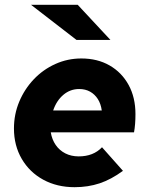

<svg xmlns="http://www.w3.org/2000/svg" viewBox="-20 -767 623 798"><path d="M290 11Q217 11 160 -20Q103 -51 70.5 -106.5Q38 -162 38 -233Q38 -292 60 -344.5Q82 -397 120.5 -437.5Q159 -478 210 -501Q261 -524 318 -524Q385 -524 435.5 -495Q486 -466 514.5 -414Q543 -362 543 -293Q543 -249 537 -217H191Q196 -187 211.5 -164.5Q227 -142 251.5 -129.5Q276 -117 307 -117Q368 -117 404 -155L491 -57Q442 -21 394 -5Q346 11 290 11ZM201 -308H403Q399 -336 386.5 -355.5Q374 -375 354.5 -386Q335 -397 309 -397Q272 -397 243.5 -373Q215 -349 201 -308ZM298 -601 109 -747H303L439 -601Z"/></svg>

Font: Red Hat Text VF
Style: Italic
Weight: 400
Italic angle: -12°
Designer: Pentagram, MCKL
Foundry: Pentagram, MCKL
Version: Version 1.023